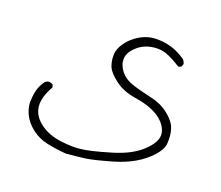

<svg xmlns="http://www.w3.org/2000/svg" viewBox="-65 -317 631 547"><g transform="rotate(15 250.0 -43.0)"><path d="M32.7 37.6Q32.7 52.7 38.6 68.8Q46.4 90.3 66.2 108.6Q85.9 127 113 135Q140.1 143.1 168.9 147.9Q202.1 147.9 226.1 147Q249.5 146 306.2 134.8Q375.5 121.1 417 83Q438 63.5 440.9 45.9Q442.9 34.2 442.9 22.2Q442.9 10.3 439.9 -1Q434.6 -20.5 413.1 -40.5Q391.6 -60.5 360.8 -69.8Q326.2 -80.6 301.8 -91.3Q272.9 -104.5 262.2 -130.9Q258.3 -140.6 258.3 -148.2Q258.3 -155.8 259.8 -162.1Q263.2 -173.8 273.4 -183.6Q298.8 -209 336.4 -209Q355 -209 370.6 -202.1Q389.6 -193.4 414.1 -174.3Q419.4 -174.8 423.3 -176.8L427.2 -185.1Q426.8 -191.4 421.4 -198.7Q399.9 -216.3 378.2 -224.6Q356.4 -232.9 331.5 -234.4Q329.1 -234.4 326.2 -234.4Q295.4 -234.4 266.1 -213.9Q253.9 -205.6 244.6 -194.3Q229.5 -176.3 228 -158.7Q227.5 -153.3 227.5 -148.9Q227.5 -135.3 231.4 -122.6Q236.3 -107.9 259 -86.9Q281.7 -65.9 318.8 -56.6Q372.1 -43.9 397.9 -18.1Q414.6 -1.5 417.5 18.1Q418 21 418 23.9Q418 48.3 384.8 74.2Q351.6 100.1 295.4 111.3Q232.9 124.5 202.6 124.5Q178.2 124.5 150.9 118.7Q107.4 110.4 81.1 84Q60.1 63 60.1 36.6Q60.1 10.3 83.5 -23.9Q83.5 -29.3 81.1 -33.2L72.3 -37.1Q70.8 -37.1 69.8 -37.1Q68.8 -37.1 67.6 -37.1Q66.4 -37.1 64.9 -36.6Q61.5 -35.6 58.1 -32.7Q48.3 -22 42.2 -7.8Q36.1 6.3 33.7 27.3Q32.7 32.2 32.7 37.6Z"/></g></svg>

Font: NaikaiFont
Style: ExtraLight
Weight: 200
Version: Version 1.89